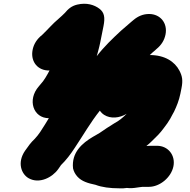

<svg xmlns="http://www.w3.org/2000/svg" viewBox="-20 -809 1031 1043"><path d="M922.1 94.5C934.1 34.6 893.1 -17 833.4 -17H796.4C789.7 -17 782.7 -16.7 775.2 -16C785.5 -24 795.6 -33 805.6 -43C830.1 -66.4 849.2 -84.9 869.6 -113L888.8 -139C901.1 -157.3 909 -170.4 917.5 -188L925.3 -202C939.2 -230.7 952.7 -264.1 959.9 -300L965.9 -330C974.3 -372 970.3 -395.3 954.8 -425C929.5 -474.2 875.2 -510 793.8 -510C799.4 -514.7 804.7 -519.7 809.8 -525L820.6 -534L830.4 -543C856.7 -564.3 872.9 -590.5 879.1 -621.5C891.4 -683 851.4 -733 789.8 -733C758.8 -733 730.5 -722 704.7 -700L693.9 -691C673 -673.6 656.9 -659.7 637.2 -642C590.8 -598.9 545.4 -555.6 505.6 -504L512.8 -530C517.9 -548.7 521.7 -564.7 524.4 -578L542.2 -667C551.5 -713.7 547.2 -741.2 519.6 -762C492.3 -782.5 450.9 -796.2 399.5 -784C369.2 -776.8 350.6 -760.9 332.5 -739C324 -730.5 309.5 -716.4 299.3 -708C265 -679.4 240.5 -649.2 208.6 -619L199 -611C174.5 -588.3 160.1 -561.5 155.9 -530.5C148 -472 186 -424.6 249 -426C234.5 -398.7 219.1 -371 200.1 -351L190.9 -340C126.6 -266.5 160.7 -167 245.3 -167L224.6 -133C206.6 -104 190.5 -77.6 169 -55C147.6 -35.1 133.7 -15.3 116 10C71.9 74.1 95.8 137.1 136.2 159.5C193.8 191.5 264.1 154.9 296 110L310 90L310.2 89C339.1 61 363 29.7 386.2 -6C431.7 -73.9 472.1 -145 522.5 -208C528.7 -198.7 536.5 -191 545.9 -185C580.2 -162.9 629.2 -167 668.1 -191C649.9 -171.8 624.5 -151.2 600.7 -139C573.8 -122.1 548.3 -106.2 521.4 -87L497.6 -73C493.7 -70.3 489.6 -68 485.2 -66C427.8 -32.2 367.2 18.6 376.8 106C380.8 122.7 388.7 137.5 400.5 150.5C423.8 176.3 458.2 186.5 499.1 195C533.4 208.2 578 214 628.3 214C643.5 214.7 656.9 214 668.7 212H669.7C673 212 677.3 212.3 682.5 213C703.2 213.9 719.3 210.5 737.5 208L753.9 206H788.9C848.6 206 910.2 154.4 922.1 94.5Z"/></svg>

Font: Smoothie
Style: BlkIt
Weight: 900
Foundry: Cannot Into Space Fonts
Version: Version 0.8